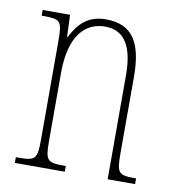

<svg xmlns="http://www.w3.org/2000/svg" viewBox="-67 -602 606 662"><g transform="rotate(10 236.5 -271.0)"><path d="M28 0H203V-20H197C137 -20 131 -26 131 -96V-333C131 -467 186 -517 254 -517C326 -517 353 -457 353 -364V0H449V-20H445C387 -20 381 -26 381 -96V-363C381 -486 343 -542 252 -542C189 -542 157 -508 132 -459H130L127 -536H31V-516H36C97 -516 103 -511 103 -441V-96C103 -26 97 -20 36 -20H28Z"/></g></svg>

Font: Noto Serif Bengali ExtraCondensed Thin
Style: Regular
Weight: 100
Width: 2
Designer: Juan Bruce, Universal Thirst, Indian Type Foundry and the Monotype Design Team.
Foundry: Monotype Imaging Inc.
Version: Version 2.003